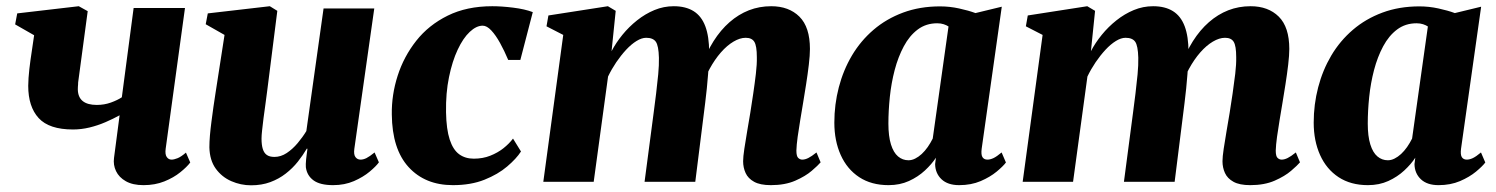

<svg xmlns="http://www.w3.org/2000/svg" viewBox="-20 -570 4690 602"><path d="M255 -535 225 -311.5Q225 -309 224.8 -305Q224.5 -301 224.2 -297.2Q224 -293.5 224 -289.5Q224.5 -265 239.5 -253Q254.5 -241 283.5 -241Q307 -241 327.8 -248.5Q348.5 -256 362 -265L399 -545H560L499.5 -104Q497 -86 502.8 -77.8Q508.5 -69.5 518 -69.5Q525.5 -69.5 536.8 -74Q548 -78.5 563 -91.5L576.5 -60.5Q566 -46.5 545.2 -29.8Q524.5 -13 495.2 -1.2Q466 10.5 430 10.5Q396 10.5 374.5 -1.8Q353 -14 343.8 -33.5Q334.5 -53 337.5 -75L355 -208.5Q335 -197.5 310.8 -187Q286.5 -176.5 260.5 -170.2Q234.5 -164 209 -164Q134 -164 101.2 -199.8Q68.5 -235.5 68.5 -301Q68.5 -312.5 69.5 -325.8Q70.5 -339 72 -353.2Q73.5 -367.5 75.5 -381L87 -459.5L27.5 -493.5L34 -528L227 -550.5Z M767 11Q735 11 705.2 -2Q675.5 -15 656.5 -41.2Q637.5 -67.5 636.5 -108Q636.5 -124.5 638.2 -145.2Q640 -166 643 -188.8Q646 -211.5 649.2 -234.8Q652.5 -258 656 -280L684 -460.5L625 -494L631.5 -528L826 -550.5L849.5 -536L818 -287Q815.5 -266 812.2 -243Q809 -220 806.2 -199Q803.5 -178 801.8 -161.5Q800 -145 800 -135.5Q800 -115.5 804 -102.8Q808 -90 816.8 -84Q825.5 -78 840.5 -78Q860.5 -78 879 -90.2Q897.5 -102.5 913.2 -121.2Q929 -140 940.5 -159L994.5 -543.5H1153.5L1091 -103.5Q1088.5 -85.5 1094.5 -77.5Q1100.5 -69.5 1110.5 -69.5Q1119 -69.5 1128.8 -74.2Q1138.5 -79 1154.5 -92L1168 -61Q1159 -48.5 1139 -31.8Q1119 -15 1089.8 -2.2Q1060.5 10.5 1024.5 10.5Q983.5 10.5 963 -4.5Q942.5 -19.5 939 -45.5Q938.5 -49.5 938.8 -56Q939 -62.5 939.8 -70.5Q940.5 -78.5 941.8 -87Q943 -95.5 944 -103.5L942 -104Q930 -83.5 913.8 -63Q897.5 -42.5 876 -25.8Q854.5 -9 827.5 1Q800.5 11 767 11Z M1400 10.5Q1313 10.5 1261.2 -46Q1209.5 -102.5 1208.5 -211Q1207.5 -272.5 1226.8 -332.5Q1246 -392.5 1285 -442Q1324 -491.5 1383.8 -521Q1443.5 -550.5 1523.5 -550.5Q1553 -550.5 1589.2 -546Q1625.5 -541.5 1650.5 -532L1611.5 -382H1573.5Q1561.5 -410.5 1548 -435Q1534.5 -459.5 1520.5 -474.5Q1506.5 -489.5 1493.5 -489.5Q1473.5 -489.5 1452.8 -470Q1432 -450.5 1415 -414.2Q1398 -378 1387.8 -328.2Q1377.5 -278.5 1378.5 -218Q1379.5 -164.5 1390 -132.5Q1400.5 -100.5 1419.5 -86.5Q1438.5 -72.5 1465.5 -72.5Q1494 -72.5 1517.2 -81.8Q1540.5 -91 1558.5 -105.2Q1576.5 -119.5 1588.5 -135.5L1613.5 -95Q1599 -72.5 1570.2 -48Q1541.5 -23.5 1499 -6.5Q1456.5 10.5 1400 10.5Z M1910.5 -536 1897.5 -409.5Q1911 -435.5 1931.5 -460.8Q1952 -486 1977.5 -506.2Q2003 -526.5 2032 -538.5Q2061 -550.5 2092.5 -550.5Q2130 -550.5 2154.8 -535Q2179.5 -519.5 2191.5 -487.5Q2203.5 -455.5 2203.5 -406.5Q2203.5 -398.5 2203 -388.5Q2202.5 -378.5 2201.2 -368Q2200 -357.5 2199 -348L2179 -360.5Q2195 -405.5 2217.2 -440.8Q2239.5 -476 2267.5 -500.5Q2295.5 -525 2328.2 -537.8Q2361 -550.5 2398 -550.5Q2453.5 -550.5 2486.5 -517.8Q2519.5 -485 2519.5 -416.5Q2519.5 -397 2516 -367.2Q2512.5 -337.5 2507.5 -305.8Q2502.5 -274 2498 -247Q2494 -222 2489.2 -194.2Q2484.5 -166.5 2481 -141Q2477.5 -115.5 2477 -98Q2477 -80 2482.8 -74.8Q2488.5 -69.5 2495.5 -69.5Q2504 -69.5 2514.2 -74.5Q2524.5 -79.5 2540 -92L2553 -61Q2545 -51.5 2525.2 -34.5Q2505.5 -17.5 2473.5 -3.5Q2441.5 10.5 2397 10.5Q2363.5 10.5 2344.5 0Q2325.5 -10.5 2317.8 -27.5Q2310 -44.5 2310 -64.5Q2310 -78 2313.8 -103.5Q2317.5 -129 2322.8 -159.2Q2328 -189.5 2332.5 -216.5Q2337 -245.5 2341.8 -277.2Q2346.5 -309 2350 -338.8Q2353.5 -368.5 2353 -391Q2353 -426 2345.2 -438.8Q2337.5 -451.5 2318 -451.5Q2300 -451.5 2279.8 -439.5Q2259.5 -427.5 2240.2 -405.5Q2221 -383.5 2205 -354.2Q2189 -325 2179 -290.5L2202.5 -382Q2202 -360.5 2200.2 -338Q2198.5 -315.5 2196.2 -292.8Q2194 -270 2191 -247L2160 0H2001L2029.5 -216.5Q2033.5 -245.5 2037.2 -276.8Q2041 -308 2043.8 -337.2Q2046.5 -366.5 2046 -389Q2045 -427 2036.2 -439.2Q2027.5 -451.5 2006 -451.5Q1992 -451.5 1975.8 -441.5Q1959.5 -431.5 1943.2 -414Q1927 -396.5 1912.2 -374.8Q1897.5 -353 1886.5 -330L1841.5 0H1683.5L1746 -460.5L1693.5 -487.5L1699.5 -521.5L1886 -550.5Z M3058 -104Q3055.5 -85 3060.5 -77.2Q3065.5 -69.5 3076 -69.5Q3084.5 -69.5 3094.8 -74.2Q3105 -79 3120.5 -92L3134 -60.5Q3125 -48.5 3104.8 -31.8Q3084.5 -15 3054.8 -2.2Q3025 10.5 2987.5 10.5Q2951.5 10.5 2932 -8Q2912.5 -26.5 2912 -55.5L2914.5 -75.5Q2901.5 -55.5 2880 -35.5Q2858.5 -15.5 2830 -2.5Q2801.5 10.5 2766 10.5Q2712 10.5 2674 -14.5Q2636 -39.5 2616 -84Q2596 -128.5 2596 -185.5Q2596 -242.5 2610 -296.2Q2624 -350 2651.2 -396Q2678.5 -442 2718.8 -476.5Q2759 -511 2811.5 -530.5Q2864 -550 2927.5 -550Q2957.5 -550 2987.2 -543.5Q3017 -537 3038.5 -529L3121 -549ZM2954 -487Q2948 -491 2939 -494Q2930 -497 2918.5 -497Q2883.5 -497 2857.5 -477.5Q2831.5 -458 2813.8 -424.8Q2796 -391.5 2785.2 -350.5Q2774.5 -309.5 2770 -266Q2765.5 -222.5 2765.5 -182.5Q2765.5 -143 2773.5 -117.2Q2781.5 -91.5 2795.8 -79.5Q2810 -67.5 2828.5 -67.5Q2839 -67.5 2849.5 -72.8Q2860 -78 2870 -87.2Q2880 -96.5 2888.8 -109Q2897.5 -121.5 2904.5 -135.5Z M3413.5 -536 3400.5 -409.5Q3414 -435.5 3434.5 -460.8Q3455 -486 3480.5 -506.2Q3506 -526.5 3535 -538.5Q3564 -550.5 3595.5 -550.5Q3633 -550.5 3657.8 -535Q3682.5 -519.5 3694.5 -487.5Q3706.5 -455.5 3706.5 -406.5Q3706.5 -398.5 3706 -388.5Q3705.5 -378.5 3704.2 -368Q3703 -357.5 3702 -348L3682 -360.5Q3698 -405.5 3720.2 -440.8Q3742.5 -476 3770.5 -500.5Q3798.5 -525 3831.2 -537.8Q3864 -550.5 3901 -550.5Q3956.5 -550.5 3989.5 -517.8Q4022.5 -485 4022.5 -416.5Q4022.5 -397 4019 -367.2Q4015.5 -337.5 4010.5 -305.8Q4005.5 -274 4001 -247Q3997 -222 3992.2 -194.2Q3987.5 -166.5 3984 -141Q3980.5 -115.5 3980 -98Q3980 -80 3985.8 -74.8Q3991.5 -69.5 3998.5 -69.5Q4007 -69.5 4017.2 -74.5Q4027.5 -79.5 4043 -92L4056 -61Q4048 -51.5 4028.2 -34.5Q4008.5 -17.5 3976.5 -3.5Q3944.5 10.5 3900 10.5Q3866.5 10.5 3847.5 0Q3828.5 -10.5 3820.8 -27.5Q3813 -44.5 3813 -64.5Q3813 -78 3816.8 -103.5Q3820.5 -129 3825.8 -159.2Q3831 -189.5 3835.5 -216.5Q3840 -245.5 3844.8 -277.2Q3849.5 -309 3853 -338.8Q3856.5 -368.5 3856 -391Q3856 -426 3848.2 -438.8Q3840.5 -451.5 3821 -451.5Q3803 -451.5 3782.8 -439.5Q3762.5 -427.5 3743.2 -405.5Q3724 -383.5 3708 -354.2Q3692 -325 3682 -290.5L3705.5 -382Q3705 -360.5 3703.2 -338Q3701.5 -315.5 3699.2 -292.8Q3697 -270 3694 -247L3663 0H3504L3532.5 -216.5Q3536.5 -245.5 3540.2 -276.8Q3544 -308 3546.8 -337.2Q3549.5 -366.5 3549 -389Q3548 -427 3539.2 -439.2Q3530.5 -451.5 3509 -451.5Q3495 -451.5 3478.8 -441.5Q3462.5 -431.5 3446.2 -414Q3430 -396.5 3415.2 -374.8Q3400.5 -353 3389.5 -330L3344.5 0H3186.5L3249 -460.5L3196.5 -487.5L3202.5 -521.5L3389 -550.5Z M4561 -104Q4558.5 -85 4563.5 -77.2Q4568.5 -69.5 4579 -69.5Q4587.5 -69.5 4597.8 -74.2Q4608 -79 4623.5 -92L4637 -60.5Q4628 -48.5 4607.8 -31.8Q4587.5 -15 4557.8 -2.2Q4528 10.5 4490.5 10.5Q4454.5 10.5 4435 -8Q4415.5 -26.5 4415 -55.5L4417.5 -75.5Q4404.5 -55.5 4383 -35.5Q4361.5 -15.5 4333 -2.5Q4304.5 10.5 4269 10.5Q4215 10.5 4177 -14.5Q4139 -39.5 4119 -84Q4099 -128.5 4099 -185.5Q4099 -242.5 4113 -296.2Q4127 -350 4154.2 -396Q4181.5 -442 4221.8 -476.5Q4262 -511 4314.5 -530.5Q4367 -550 4430.5 -550Q4460.5 -550 4490.2 -543.5Q4520 -537 4541.5 -529L4624 -549ZM4457 -487Q4451 -491 4442 -494Q4433 -497 4421.5 -497Q4386.5 -497 4360.5 -477.5Q4334.5 -458 4316.8 -424.8Q4299 -391.5 4288.2 -350.5Q4277.5 -309.5 4273 -266Q4268.5 -222.5 4268.5 -182.5Q4268.5 -143 4276.5 -117.2Q4284.5 -91.5 4298.8 -79.5Q4313 -67.5 4331.5 -67.5Q4342 -67.5 4352.5 -72.8Q4363 -78 4373 -87.2Q4383 -96.5 4391.8 -109Q4400.5 -121.5 4407.5 -135.5Z"/></svg>

Font: Merriweather 60pt Black
Style: Italic
Weight: 900
Italic angle: -7.8°
Version: Version 2.101